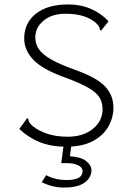

<svg xmlns="http://www.w3.org/2000/svg" viewBox="-20 -651 590 865"><path d="M278 10Q211 10 159.5 -10.5Q108 -31 67 -70L97 -111L102 -119L108 -114Q108 -108 111.5 -101Q115 -94 127 -83Q156 -60 196 -47.5Q236 -35 284 -35Q355 -35 398.5 -70.5Q442 -106 442 -158Q442 -189 428.5 -211.5Q415 -234 379 -255Q343 -276 273 -302Q174 -337 131.5 -380.5Q89 -424 89 -478Q89 -547 141.5 -589Q194 -631 288 -631Q344 -631 390.5 -610.5Q437 -590 469 -555L441 -520L435 -513L430 -517Q430 -524 426.5 -530.5Q423 -537 411 -549Q385 -570 352 -579.5Q319 -589 277 -589Q216 -590 177.5 -559Q139 -528 139 -483Q139 -453 155 -429.5Q171 -406 211 -383Q251 -360 325 -334Q418 -300 454.5 -260.5Q491 -221 491 -166Q491 -121 468 -80.5Q445 -40 397.5 -15Q350 10 278 10ZM268 194Q217 194 168 170L188 138Q226 160 282 160Q352 160 352 120Q352 103 332 93.5Q312 84 282 84H256L267 0H302L295 53Q345 56 368.5 75Q392 94 392 115Q392 149 361.5 171.5Q331 194 268 194Z"/></svg>

Font: Inconsolata SemiExpanded Light
Style: Regular
Weight: 300
Width: 6
Monospace: yes
Designer: Raph Levien, Cyreal, Brenton Simpson
Foundry: Raph Levien, Cyreal, Google
Version: Version 3.001; ttfautohint (v1.8.2.53-6de2)